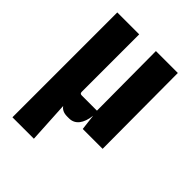

<svg xmlns="http://www.w3.org/2000/svg" viewBox="-194 -577 861 861"><g transform="rotate(45 236.5 -146.5)"><path d="M175 186 164 -11C172 1 186 10 210 10H222C261 10 284 -22 290 -75L299 0H425L423 -479H284L286 -103H191C181 -103 178 -106 178 -116V-479H39V186Z"/></g></svg>

Font: Gemini
Style: Regular
Weight: 700
Designer: Pushpananda Ekanayake, Sol Matas, Kosala Senevirathne
Foundry: Mooniak
Version: Version 1.000;PS 1.0;hotconv 1.0.86;makeotf.lib2.5.63406